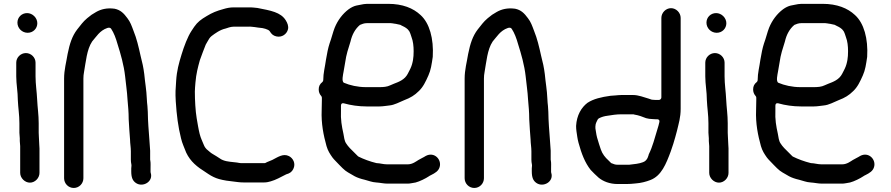

<svg xmlns="http://www.w3.org/2000/svg" viewBox="-20 -758 4523 975"><path d="M80.5 -56V-42C80.5 -33.3 82.5 -24.7 82.5 -16L82.5 120C82.5 145.9 106.1 169.5 132 169.5C157.8 169.5 180.5 146.2 180.5 120V-4C180.5 -15 178.5 -27 178.5 -42C178.5 -53.7 176.5 -69.7 176.5 -84L176.5 -132C176.5 -175.6 170.7 -209 168.5 -254.5C167 -291.2 160.5 -330.2 160.5 -370V-440C160.5 -466.2 138.1 -488.5 111.5 -488.5C84.9 -488.5 62.5 -466.2 62.5 -440L62.5 -370C62.5 -330.5 70.5 -291.8 70.5 -250.3C72.2 -209.6 78.5 -176 78.5 -132L78.5 -84C78.5 -73.7 80.5 -64.8 80.5 -56ZM68.5 -643C68.5 -614.8 91.9 -591.5 120.5 -591.5C147.8 -591.5 169.5 -612.8 169.5 -640C169.5 -667.6 144.9 -691.5 117.5 -691.5C90.2 -691.5 68.5 -670.2 68.5 -643Z M644.5 10V53C644.5 60.7 645.4 68.8 647.2 77.4C648.5 83.3 646.5 90.2 646.5 97V112C646.5 143.1 653.4 159.7 670.1 171.2C705.2 195.4 760.2 164.2 745.1 119C744.8 117.9 744.5 116.3 744.5 115V97C744.5 82.6 745.4 70.4 743.5 58.9C743.2 57.3 742.5 54 742.5 53L742.5 7.3C740.1 -37 736.2 -72.5 733.5 -117.3L731.5 -153.3C731.5 -153.5 731.5 -153.8 731.5 -154C731.5 -167.8 731.2 -179.9 730.5 -190.2L728.6 -219.8C727.3 -229.4 726.2 -242.7 725.5 -257.5C723.8 -301.7 716.6 -337.6 712.6 -381.7C708.3 -415.9 702.8 -440.6 693.8 -475.1C683.8 -520.3 674 -562.4 658.4 -600.4C648.1 -627.8 641.9 -646.3 627 -665.5C608.8 -690.3 592.2 -707.5 561.9 -713.7C522.8 -719 492.7 -711.1 468.3 -697.2C447.5 -685.1 442 -681.9 422.6 -665.5C400.1 -646.4 391 -631.7 371.8 -608.2C346.2 -574.8 333.7 -535.6 323.3 -483.8C316.7 -442.1 305.5 -403.8 305.5 -359V147C305.5 174.3 327.5 196.5 354.5 196.5C381.5 196.5 403.5 174.3 403.5 147V-359C403.5 -370.4 404.6 -381.8 406.7 -392.3C416 -443.2 420.5 -506.3 447.6 -546.9C447.8 -547.3 448.3 -547.9 448.7 -548.4C468.1 -569.9 485.9 -602.8 525 -615.9C531.6 -618 539.9 -618.7 544.4 -611.9C558.5 -590.8 568.6 -563.6 577 -533.6C592.5 -484.7 609 -428 615.4 -370.3C619.1 -330.5 625.4 -294.7 627.5 -252.8C630.6 -215.4 633.4 -192.5 633.5 -152.3C635.2 -117.7 638 -79.8 640.5 -48C640.5 -47.7 640.5 -47.3 640.5 -47C640.5 -30.5 644.5 -10.2 644.5 10Z M1433.4 127.3C1451.8 122.1 1462 115.1 1469.3 100.4C1483.5 72 1467.8 44.9 1447.4 34.7C1417.7 19.8 1390.8 40.1 1362.6 54.2C1350.3 60.3 1336.9 63.8 1329.9 68.4C1328.3 69.5 1325.5 70.5 1323 70.5H1204C1197 70.5 1189.7 68.1 1183.6 67.4L1165.6 65.4C1144 63 1115.5 61.2 1095.2 45.8C1084.3 38 1074 32.7 1059.9 23.9C1050.4 18.8 1041.4 9.7 1037.2 6.5C1025.5 -1.9 1018.8 -12.4 1015.3 -21.5C1009.1 -37.8 999.7 -54.8 993.9 -78C987.1 -105.6 984.1 -128.1 978.7 -157.9C972.5 -195.1 969.5 -249.7 969.5 -293C969.5 -306.2 971.2 -321.3 972.5 -339C976.3 -384 984.6 -415.1 995 -452.6C1001.7 -473.8 1018.3 -513.8 1024.3 -530.3C1024.4 -530.8 1024.8 -531.6 1025.2 -532.2L1033.2 -546.2C1039.1 -556.6 1044.8 -567.7 1054.5 -575C1071.9 -588 1096.9 -606.9 1126 -613.2C1133.5 -615.3 1149.9 -622.5 1166 -622.5H1244.7C1245.6 -622.7 1251 -623.3 1256.2 -622.3L1274.3 -620.4C1284.1 -619.4 1294.8 -616.5 1303 -616.5C1311.9 -616.5 1343.6 -609.6 1349.7 -599.4C1358.4 -585 1367.2 -576.9 1382.9 -573.2C1411.2 -566.4 1436.6 -584.7 1442.5 -609.5C1446.2 -625 1439.6 -641.3 1431.4 -654.4C1405.7 -696.4 1354.7 -704.2 1287.1 -717.6L1267.5 -719.6C1258.1 -720.9 1249.8 -720.5 1240 -720.5H1166C1147.3 -720.5 1130.9 -717 1114.5 -712C1079.8 -702.5 1058.2 -693.8 1029.4 -676.3C1000.6 -659.3 983.4 -646.6 966.3 -622L952.4 -601.1C933 -571.9 914.4 -522.2 902 -481.4C888.3 -436.4 877.8 -399.9 874.5 -347.2C871.6 -303.8 869.8 -288.4 872.5 -243.8C877.1 -172.5 884.4 -114.8 899.2 -55.9C905 -29.7 916.5 -7.5 925.6 17.2C947.4 62.9 980.9 89.5 1025.8 117.5L1037.9 125.6C1055.6 137.4 1073 145.7 1091.4 151C1115.2 157.8 1142.4 161.7 1171.4 164.6L1187.6 166.6C1196.5 167.7 1205.9 168.5 1218 168.5H1321C1334.8 168.5 1344.8 165.6 1354.7 162.9C1379.9 156.1 1406.1 141.1 1433.4 127.3Z M1894 70.5C1893.2 70.5 1891.9 70.4 1891 70.1C1858.3 62 1826.9 50.4 1800.4 37.2C1799.4 36.7 1798.1 35.8 1797.2 34.8L1756.2 -6.2C1747.7 -14.6 1743.7 -21.5 1737.8 -29.7C1728.9 -42.2 1727.1 -62 1723.8 -79.5C1715.6 -116.9 1709.3 -150.1 1711.5 -197.3V-221C1711.5 -238.1 1726.2 -233.4 1727.4 -233C1760.3 -223.6 1800.7 -217.5 1841 -217.5H1907C1925.4 -217.5 1941.1 -221 1956.9 -222.4C1984 -224.9 2007.5 -239.3 2033.5 -249.7C2063.8 -261 2085.8 -274.4 2106.3 -295C2128.8 -316 2141.4 -343.1 2155.6 -375.1C2167.8 -402 2172 -430.6 2177.6 -469.3C2183.1 -561.9 2161.2 -640.7 2115.5 -681.8C2078.3 -716.7 2024.3 -738.5 1951 -738.5H1844C1832.7 -738.5 1821.6 -736.2 1809.5 -733.7L1789.6 -729.8C1777.3 -727 1763.8 -720.6 1750.4 -710.9C1720.2 -688.3 1695.3 -655.7 1679.6 -617.3C1671.1 -596.2 1663.1 -562.6 1653.8 -537.8C1646 -514.3 1640.4 -485.1 1635.4 -455.2C1630.6 -419 1621.5 -387.6 1621.5 -351C1621.5 -347.9 1619.8 -343.6 1616.7 -341.2C1604.1 -331.3 1598.5 -319.8 1598.5 -304C1598.5 -290.9 1602.6 -280.2 1611.3 -270.3C1613.3 -268.1 1614.5 -265.1 1614.5 -262V-248.8C1613.8 -230.2 1613.5 -214.6 1613.5 -198.7C1610.6 -130 1623 -70.6 1638 -16.4C1645.2 8.3 1655.4 23.4 1668.2 41.7C1676.8 53.5 1690 64.8 1703.1 79.4L1719.8 96.2C1739.8 116.1 1753.5 120.1 1781.3 137.2C1794.8 144.4 1813 150.5 1831.9 154.8C1854.1 160.4 1868.3 167.2 1889.8 168.5C1911 169.8 1927.9 174.5 1948 174.5H2051C2062.2 174.5 2076.6 170.8 2090.6 168.7C2111.3 163.4 2142 148 2158.4 137C2161.8 134.7 2163.6 133.3 2168.1 131.5C2190.1 120.4 2206.4 110.8 2212.5 90.4C2224.1 51.9 2185.1 11.2 2142.4 33.7C2130.1 41.8 2115.7 47.6 2104.6 54.6C2094 61 2074.9 76.5 2051 76.5H1945C1925.9 76.5 1908.2 70.5 1894 70.5ZM1844 -640.5H1964C1970.9 -640.5 1978.8 -638.2 1982 -638C1993.6 -637 2003.2 -633.3 2010.6 -632.4C2012.8 -632.1 2015.3 -631.1 2017.4 -629.3L2033.6 -621.2C2039.4 -618.3 2044.8 -614 2050.1 -609.5C2051.6 -608.2 2053.7 -604.9 2054.8 -603.8C2062.7 -596 2067.2 -575.4 2069.6 -569.8C2077.8 -549.1 2080.5 -523.2 2080.5 -498C2080.5 -482.7 2079.6 -465.5 2077.3 -453.5L2075.3 -443.5C2072.3 -428.7 2066.8 -413.9 2059 -399.5C2053.2 -389 2048.5 -375.9 2036.8 -364.2C2014.5 -341.8 1983.6 -335.8 1961.6 -324.8C1945.8 -316.9 1926.2 -315.5 1907 -315.5H1838C1796.7 -315.5 1756.4 -324.9 1727.1 -337.5C1713 -343.6 1722.6 -380.7 1724.7 -394L1732.6 -439.9C1738.6 -483.4 1748.5 -510 1759.9 -547.2C1767.8 -582.1 1783.5 -611.2 1808 -631.6C1818.1 -635.4 1827.6 -640.5 1844 -640.5Z M2678.5 10V53C2678.5 60.7 2679.4 68.8 2681.2 77.4C2682.5 83.3 2680.5 90.2 2680.5 97V112C2680.5 143.1 2687.4 159.7 2704.1 171.2C2739.2 195.4 2794.2 164.2 2779.1 119C2778.8 117.9 2778.5 116.3 2778.5 115V97C2778.5 82.6 2779.4 70.4 2777.5 58.9C2777.2 57.3 2776.5 54 2776.5 53L2776.5 7.3C2774.1 -37 2770.2 -72.5 2767.5 -117.3L2765.5 -153.3C2765.5 -153.5 2765.5 -153.8 2765.5 -154C2765.5 -167.8 2765.2 -179.9 2764.5 -190.2L2762.6 -219.8C2761.3 -229.4 2760.2 -242.7 2759.5 -257.5C2757.8 -301.7 2750.6 -337.6 2746.6 -381.7C2742.3 -415.9 2736.8 -440.6 2727.8 -475.1C2717.8 -520.3 2708 -562.4 2692.4 -600.4C2682.1 -627.8 2675.9 -646.3 2661 -665.5C2642.8 -690.3 2626.2 -707.5 2595.9 -713.7C2556.8 -719 2526.7 -711.1 2502.3 -697.2C2481.5 -685.1 2476 -681.9 2456.6 -665.5C2434.1 -646.4 2425 -631.7 2405.8 -608.2C2380.2 -574.8 2367.7 -535.6 2357.3 -483.8C2350.7 -442.1 2339.5 -403.8 2339.5 -359V147C2339.5 174.3 2361.5 196.5 2388.5 196.5C2415.5 196.5 2437.5 174.3 2437.5 147V-359C2437.5 -370.4 2438.6 -381.8 2440.7 -392.3C2450 -443.2 2454.5 -506.3 2481.6 -546.9C2481.8 -547.3 2482.3 -547.9 2482.7 -548.4C2502.1 -569.9 2519.9 -602.8 2559 -615.9C2565.6 -618 2573.9 -618.7 2578.4 -611.9C2592.5 -590.8 2602.6 -563.6 2611 -533.6C2626.5 -484.7 2643 -428 2649.4 -370.3C2653.1 -330.5 2659.4 -294.7 2661.5 -252.8C2664.6 -215.4 2667.4 -192.5 2667.5 -152.3C2669.2 -117.7 2672 -79.8 2674.5 -48C2674.5 -47.7 2674.5 -47.3 2674.5 -47C2674.5 -30.5 2678.5 -10.2 2678.5 10Z M3308 -152.5H3316C3332.3 -152.5 3328.6 -138.7 3328.1 -137L3324.1 -121C3324.1 -120.8 3324 -120.6 3324 -120.4L3318 -100.4C3304.9 -57.9 3294.4 -14.3 3274.5 25.9C3273.2 29.7 3269.3 57.6 3245 65.7C3226.4 73.2 3200.1 75.8 3176.4 78.4C3176.1 78.5 3175.4 78.5 3175 78.5H3117C3103.4 78.5 3098.6 76 3087.7 71.7C3083.9 70.6 3083.9 70.6 3082.2 68.8L3069.4 56.1C3053.8 42.1 3039 24.3 3031.1 1L3022.1 -26.2C3019.3 -35.3 3016.1 -45.7 3012 -59.6C3006.8 -79.2 3006.9 -90.1 3003.8 -104.3C3003.6 -105 3003.5 -106.1 3003.5 -107V-116C3003.5 -132.5 3012.5 -144 3014.1 -149C3015 -151.6 3018.1 -155.5 3021.4 -157.2C3035.6 -164.3 3048.1 -168.2 3066.3 -170.4C3086.8 -173.8 3110.4 -177.5 3134 -177.5H3195C3198.2 -177.5 3199.8 -176.8 3201.5 -176.1C3223.3 -172.7 3241.6 -165.6 3261 -157.9C3270.6 -155.3 3282 -153.5 3291 -153.5C3296.9 -153.5 3302.8 -152.5 3308 -152.5ZM3387.5 -716.5C3361.2 -716.5 3338.5 -693.4 3338.5 -667V-263C3338.5 -257.6 3333.6 -250.5 3326 -250.5H3308C3303.5 -250.5 3299.5 -250.8 3294.1 -251.5H3293C3291.9 -251.5 3290.3 -251.7 3289 -252.1L3274.3 -257.1C3249.2 -264.3 3222.3 -275.5 3195 -275.5H3135C3125.3 -275.5 3115.7 -274.3 3106 -273.5L3080.3 -271.6C3033.3 -265.2 2993.6 -255.8 2963.2 -235.8C2932.3 -212.3 2908.6 -172.9 2905.5 -118.7C2905.5 -109.4 2906.2 -99.1 2907.4 -90.9C2911 -69.2 2911.8 -54.7 2918 -32.3C2932.9 22.2 2950.2 67.9 2979.5 104.9C2991.3 117.7 3005.9 131.7 3020.2 144.5C3042.8 162.9 3075.7 176.5 3117 176.5L3161 176.5C3178.8 176.5 3188.8 175.3 3208 173.5C3234.4 171.7 3260.5 164.8 3282.5 156.3C3339 134.8 3362.5 74.1 3386.2 10.8L3399.1 -27.7C3405.6 -50.7 3412.9 -72.3 3417.8 -93.8C3426.6 -131.8 3436.5 -160.8 3436.5 -206V-667C3436.5 -693.4 3413.8 -716.5 3387.5 -716.5Z M3579.5 -56V-42C3579.5 -33.3 3581.5 -24.7 3581.5 -16L3581.5 120C3581.5 145.9 3605.1 169.5 3631 169.5C3656.8 169.5 3679.5 146.2 3679.5 120V-4C3679.5 -15 3677.5 -27 3677.5 -42C3677.5 -53.7 3675.5 -69.7 3675.5 -84L3675.5 -132C3675.5 -175.6 3669.7 -209 3667.5 -254.5C3666 -291.2 3659.5 -330.2 3659.5 -370V-440C3659.5 -466.2 3637.1 -488.5 3610.5 -488.5C3583.9 -488.5 3561.5 -466.2 3561.5 -440L3561.5 -370C3561.5 -330.5 3569.5 -291.8 3569.5 -250.3C3571.2 -209.6 3577.5 -176 3577.5 -132L3577.5 -84C3577.5 -73.7 3579.5 -64.8 3579.5 -56ZM3567.5 -643C3567.5 -614.8 3590.9 -591.5 3619.5 -591.5C3646.8 -591.5 3668.5 -612.8 3668.5 -640C3668.5 -667.6 3643.9 -691.5 3616.5 -691.5C3589.2 -691.5 3567.5 -670.2 3567.5 -643Z M4100 70.5C4099.2 70.5 4097.9 70.4 4097 70.1C4064.3 62 4032.9 50.4 4006.4 37.2C4005.4 36.7 4004.1 35.8 4003.2 34.8L3962.2 -6.2C3953.7 -14.6 3949.7 -21.5 3943.8 -29.7C3934.9 -42.2 3933.1 -62 3929.8 -79.5C3921.6 -116.9 3915.3 -150.1 3917.5 -197.3V-221C3917.5 -238.1 3932.2 -233.4 3933.4 -233C3966.3 -223.6 4006.7 -217.5 4047 -217.5H4113C4131.4 -217.5 4147.1 -221 4162.9 -222.4C4190 -224.9 4213.5 -239.3 4239.5 -249.7C4269.8 -261 4291.8 -274.4 4312.3 -295C4334.8 -316 4347.4 -343.1 4361.6 -375.1C4373.8 -402 4378 -430.6 4383.6 -469.3C4389.1 -561.9 4367.2 -640.7 4321.5 -681.8C4284.3 -716.7 4230.3 -738.5 4157 -738.5H4050C4038.7 -738.5 4027.6 -736.2 4015.5 -733.7L3995.6 -729.8C3983.3 -727 3969.8 -720.6 3956.4 -710.9C3926.2 -688.3 3901.3 -655.7 3885.6 -617.3C3877.1 -596.2 3869.1 -562.6 3859.8 -537.8C3852 -514.3 3846.4 -485.1 3841.4 -455.2C3836.6 -419 3827.5 -387.6 3827.5 -351C3827.5 -347.9 3825.8 -343.6 3822.7 -341.2C3810.1 -331.3 3804.5 -319.8 3804.5 -304C3804.5 -290.9 3808.6 -280.2 3817.3 -270.3C3819.3 -268.1 3820.5 -265.1 3820.5 -262V-248.8C3819.8 -230.2 3819.5 -214.6 3819.5 -198.7C3816.6 -130 3829 -70.6 3844 -16.4C3851.2 8.3 3861.4 23.4 3874.2 41.7C3882.8 53.5 3896 64.8 3909.1 79.4L3925.8 96.2C3945.8 116.1 3959.5 120.1 3987.3 137.2C4000.8 144.4 4019 150.5 4037.9 154.8C4060.1 160.4 4074.3 167.2 4095.8 168.5C4117 169.8 4133.9 174.5 4154 174.5H4257C4268.2 174.5 4282.6 170.8 4296.6 168.7C4317.3 163.4 4348 148 4364.4 137C4367.8 134.7 4369.6 133.3 4374.1 131.5C4396.1 120.4 4412.4 110.8 4418.5 90.4C4430.1 51.9 4391.1 11.2 4348.4 33.7C4336.1 41.8 4321.7 47.6 4310.6 54.6C4300 61 4280.9 76.5 4257 76.5H4151C4131.9 76.5 4114.2 70.5 4100 70.5ZM4050 -640.5H4170C4176.9 -640.5 4184.8 -638.2 4188 -638C4199.6 -637 4209.2 -633.3 4216.6 -632.4C4218.8 -632.1 4221.3 -631.1 4223.4 -629.3L4239.6 -621.2C4245.4 -618.3 4250.8 -614 4256.1 -609.5C4257.6 -608.2 4259.7 -604.9 4260.8 -603.8C4268.7 -596 4273.2 -575.4 4275.6 -569.8C4283.8 -549.1 4286.5 -523.2 4286.5 -498C4286.5 -482.7 4285.6 -465.5 4283.3 -453.5L4281.3 -443.5C4278.3 -428.7 4272.8 -413.9 4265 -399.5C4259.2 -389 4254.5 -375.9 4242.8 -364.2C4220.5 -341.8 4189.6 -335.8 4167.6 -324.8C4151.8 -316.9 4132.2 -315.5 4113 -315.5H4044C4002.7 -315.5 3962.4 -324.9 3933.1 -337.5C3919 -343.6 3928.6 -380.7 3930.7 -394L3938.6 -439.9C3944.6 -483.4 3954.5 -510 3965.9 -547.2C3973.8 -582.1 3989.5 -611.2 4014 -631.6C4024.1 -635.4 4033.6 -640.5 4050 -640.5Z"/></svg>

Font: Smoothie
Style: Light
Weight: 400
Foundry: Cannot Into Space Fonts
Version: Version 0.8